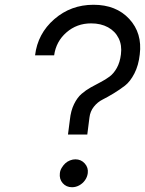

<svg xmlns="http://www.w3.org/2000/svg" viewBox="-20 -775 608 805"><path d="M265 -211 273 -273Q277 -311 290.5 -338.5Q304 -366 322 -381.5Q340 -397 360.5 -408.5Q381 -420 401.5 -430.5Q422 -441 439.5 -454Q457 -467 470 -490.5Q483 -514 487 -547Q492 -585 477.5 -614.5Q463 -644 433 -660.5Q403 -677 362 -677Q302 -677 258.5 -639Q215 -601 207 -543H127Q138 -634 207.5 -694.5Q277 -755 372 -755Q467 -755 522 -695.5Q577 -636 566 -547Q561 -501 543.5 -467Q526 -433 504 -416Q482 -399 456.5 -383.5Q431 -368 410 -357.5Q389 -347 373.5 -327.5Q358 -308 355 -282L346 -211ZM282 10Q258 10 243 -7Q228 -24 231 -49Q232 -60 238.5 -71Q245 -82 253.5 -90Q262 -98 273.5 -102.5Q285 -107 296 -107Q320 -107 335.5 -89.5Q351 -72 348 -49Q346 -33 336.5 -19.5Q327 -6 312.5 2Q298 10 282 10Z"/></svg>

Font: Orkney
Style: Italic
Weight: 400
Italic angle: -7°
Designer: Samuel Oakes and Alfredo Marco Pradil
Foundry: Alfredo Marco Pradil
Version: 1.0; ttfautohint (v1.5)